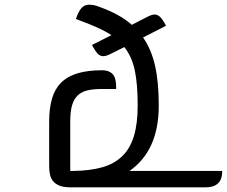

<svg xmlns="http://www.w3.org/2000/svg" viewBox="-20 -800 969 820"><path d="M456 -650Q419 -674 361 -697L304 -719L307 -727Q315 -750 327.5 -765Q340 -780 362 -780Q368 -780 378.5 -778.5Q389 -777 409 -769Q450 -754 483.5 -735.5Q517 -717 543 -694L609 -728Q629 -738 640 -738Q653 -738 664 -727.5Q675 -717 689 -690L591 -640Q626 -590 642 -520Q658 -450 658 -350Q658 -251 626 -181.5Q594 -112 533 -70H929Q929 -48 923 -34.5Q917 -21 907 -13.5Q897 -6 884.5 -3Q872 0 859 0H280Q252 0 234.5 -7Q217 -14 207 -26Q197 -38 193.5 -54.5Q190 -71 190 -90V-281Q190 -337 202 -378.5Q214 -420 241 -447Q268 -474 311.5 -487Q355 -500 417 -500Q445 -500 460.5 -484Q476 -468 476 -430V-420H417Q381 -420 355.5 -414.5Q330 -409 313 -393.5Q296 -378 288 -351Q280 -324 280 -281V-70H294Q365 -71 416.5 -85.5Q468 -100 502 -133Q536 -166 552 -219Q568 -272 568 -350Q568 -439 556 -498Q544 -557 511 -599L453 -570Q433 -560 421 -560Q408 -560 397.5 -570.5Q387 -581 373 -608Z"/></svg>

Font: Warnes
Style: Regular
Weight: 400
Designer: Eduardo Rodriguez Tunni
Foundry: Eduardo Rodriguez Tunni
Version: Version 1.001